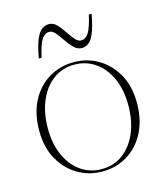

<svg xmlns="http://www.w3.org/2000/svg" viewBox="-110 -809 776 903"><g transform="rotate(-15 278.0 -357.5)"><path d="M277 10Q213.5 10 159.2 -21.5Q105 -53 72 -111.8Q39 -170.5 39 -251.5Q39 -335.5 70.8 -396Q102.5 -456.5 157 -489.2Q211.5 -522 279 -522Q343 -522 397 -490.5Q451 -459 484 -400.5Q517 -342 517 -260.5Q517 -177 485.2 -116.2Q453.5 -55.5 399.2 -22.8Q345 10 277 10ZM278 -2Q336.5 -2 380.8 -34.8Q425 -67.5 450 -125.8Q475 -184 475 -260.5Q475 -334.5 450 -390.8Q425 -447 380.5 -478.5Q336 -510 278 -510Q219.5 -510 175.2 -477.2Q131 -444.5 106 -386.2Q81 -328 81 -251.5Q81 -177.5 106 -121.2Q131 -65 175.5 -33.5Q220 -2 278 -2ZM419.5 -720Q408 -658 394.5 -627Q381 -596 365.8 -586Q350.5 -576 334.5 -576Q313 -576 295.8 -593.2Q278.5 -610.5 263.5 -632.8Q248.5 -655 234.5 -672.2Q220.5 -689.5 204.5 -689.5Q183 -689.5 168 -667.2Q153 -645 138.5 -581H125Q136.5 -643.5 150.2 -674.2Q164 -705 179.8 -715Q195.5 -725 212.5 -725Q233.5 -725 250 -707.8Q266.5 -690.5 281.2 -668.2Q296 -646 310.2 -628.8Q324.5 -611.5 340 -611.5Q361.5 -611.5 376.5 -634Q391.5 -656.5 406 -720Z"/></g></svg>

Font: Newsreader Display ExtraLight
Style: Regular
Weight: 275
Designer: Hugues Gentile
Foundry: Production Type
Version: Version 1.001